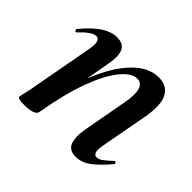

<svg xmlns="http://www.w3.org/2000/svg" viewBox="-103 -535 681 681"><g transform="rotate(45 237.5 -195.0)"><path d="M339 9Q306 9 296.5 -16Q287 -41 296 -89L325 -248Q343 -342 298 -342Q270 -342 239 -304Q208 -266 181 -192.5Q154 -119 136 -12L118 -13Q138 -132 172.5 -218.5Q207 -305 252.5 -352Q298 -399 349 -399Q391 -399 408 -367Q425 -335 413 -267L380 -89Q375 -61 379.5 -51.5Q384 -42 393 -42Q404 -42 417 -52Q430 -62 446 -77Q449 -81 453 -77Q457 -73 454 -69Q423 -32 396 -11.5Q369 9 339 9ZM80 8Q61 8 54 5.5Q47 3 47 0Q47 -4 52.5 -26Q58 -48 62 -74L103 -297Q112 -346 88 -346Q78 -346 63.5 -336Q49 -326 30 -306Q27 -302 23 -306.5Q19 -311 22 -315Q58 -358 87 -376.5Q116 -395 144 -395Q176 -395 186 -372.5Q196 -350 188 -309L136 -12Q131 8 80 8Z"/></g></svg>

Font: Cormorant Garamond Light
Style: Bold Italic
Weight: 700
Italic angle: -10°
Version: Version 4.001